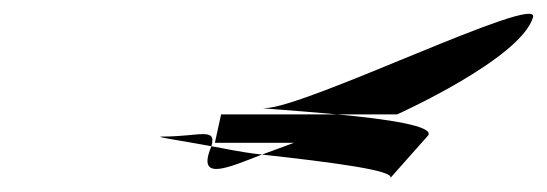

<svg xmlns="http://www.w3.org/2000/svg" viewBox="-20 -665 789 277"><path d="M215 -468C199 -468 237 -463 285 -454C293 -482 268 -468 215 -468ZM283 -449 285 -454C304 -451 322 -446 358 -442C311 -424 266 -403 283 -449ZM299 -500 290 -459H404C404 -459 383 -451 358 -442C458 -431 551 -419 543 -408L598 -470C605 -483 542 -493 466 -500ZM362 -509C420 -509 760 -676 749 -640C731 -580 553 -500 553 -500H466C402 -506 348 -509 362 -509Z"/></svg>

Font: bitstorm
Style: ultextobl
Weight: 400
Version: Version 0.2